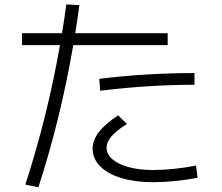

<svg xmlns="http://www.w3.org/2000/svg" viewBox="-20 -792 978 847"><path d="M244.6 -592.8H77.1V-645.5H253.4Q264.2 -708.5 272.5 -772.5L330.1 -769.5Q320.8 -699.7 312 -645.5H719.7V-592.8H303.2Q247.1 -266.6 149.4 34.2L91.8 22.5Q189.9 -280.8 244.6 -592.8ZM388.7 -135.7Q388.7 -173.3 415.8 -209Q442.9 -244.6 501 -283.2L540 -245.1Q493.7 -216.3 471.9 -190.7Q450.2 -165 450.2 -140.6Q450.2 -111.8 475.8 -89.6Q501.5 -67.4 547.9 -54.7Q594.2 -42 654.3 -42Q742.7 -42 844.7 -61.5L851.6 -7.8Q749.5 11.7 654.3 11.7Q575.2 11.7 515.1 -6.6Q455.1 -24.9 421.9 -58.3Q388.7 -91.8 388.7 -135.7ZM837.9 -469.7V-418Q635.7 -418 421.9 -391.6L418 -444.3Q625.5 -469.7 837.9 -469.7Z"/></svg>

Font: Pretendard Light
Style: Regular
Weight: 300
Designer: Base glyphs from Inter by Rasmus Andersson; Hangeul glyphs from Noto Sans CJK(Source Han Sans) by Jang Soo-young and Kan
Foundry: Kil Hyung-jin
Version: Version 1.309